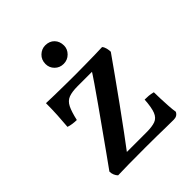

<svg xmlns="http://www.w3.org/2000/svg" viewBox="-185 -759 871 871"><g transform="rotate(-45 250.5 -323.5)"><path d="M67 2Q60 -5 55.5 -15.5Q51 -26 51 -38Q72 -67 101.5 -108.5Q131 -150 164 -196.5Q197 -243 228.5 -287.5Q260 -332 285 -368.5Q310 -405 323 -426L343 -414H223Q187 -414 166 -406Q145 -398 133.5 -375Q122 -352 112 -308Q100 -308 85.5 -310Q71 -312 60 -316Q63 -349 65 -386Q67 -423 67 -461Q88 -460 119 -459.5Q150 -459 185 -458.5Q220 -458 250 -458Q280 -458 313.5 -458.5Q347 -459 377.5 -459.5Q408 -460 427 -461Q434 -453 437 -440.5Q440 -428 440 -418Q414 -381 377 -329Q340 -277 300 -221.5Q260 -166 223 -116Q186 -66 161 -33L153 -45H297Q332 -45 352.5 -52.5Q373 -60 382.5 -84Q392 -108 395 -156Q407 -156 420 -155Q433 -154 448 -150Q448 -134 449 -109.5Q450 -85 451.5 -60Q453 -35 456 -17Q447 2 424 2Q398 2 374 1.5Q350 1 319 0.5Q288 0 245 0Q179 0 136.5 0.5Q94 1 67 2ZM250 -530Q225 -530 208 -547Q191 -564 191 -588Q191 -615 209 -632Q227 -649 250 -649Q277 -649 293.5 -632Q310 -615 310 -588Q310 -565 292.5 -547.5Q275 -530 250 -530Z"/></g></svg>

Font: Vollkorn
Style: Regular
Weight: 400
Designer: Friedrich Althausen
Foundry: Friedrich Althausen
Version: Version 4.104